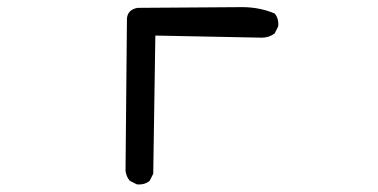

<svg xmlns="http://www.w3.org/2000/svg" viewBox="-20 -505 1040 528"><path d="M356.4 2 336.9 -7.8Q327.1 -19.5 325.2 -35.2L329.1 -454.1Q331.1 -478.5 358.4 -483.4L645.5 -485.4Q694.3 -485.4 735.4 -467.8Q747.1 -454.1 745.1 -432.6L735.4 -413.1Q719.7 -401.4 700.2 -401.4L407.2 -407.2L401.4 -27.3L391.6 -7.8Q377.9 3.9 356.4 2Z"/></svg>

Font: JasonHandwriting2
Style: Regular
Weight: 400
Version: Version 1.05.10